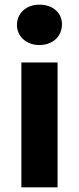

<svg xmlns="http://www.w3.org/2000/svg" viewBox="-20 -807 341 827"><path d="M150 -613C208 -613 247 -651 247 -703C247 -751 208 -787 150 -787C92 -787 53 -749 53 -700C53 -651 92 -613 150 -613ZM72 0H228V-538H72Z"/></svg>

Font: Montserrat Lite
Style: Bold
Weight: 700
Designer: Julieta Ulanovsky
Foundry: Julieta Ulanovsky
Version: Version 7.200;PS 007.200;hotconv 1.0.88;makeotf.lib2.5.64775